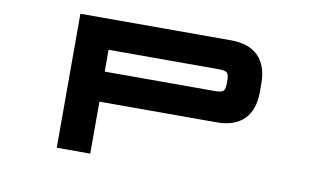

<svg xmlns="http://www.w3.org/2000/svg" viewBox="-73 -844 1597 988"><g transform="rotate(10 725.5 -350.0)"><path d="M273 -700V0H448V-271.5H1061C1185 -271.5 1252.5 -339 1252.5 -463V-508C1252.5 -632.5 1185 -700 1061 -700ZM448 -428.5V-542.5H1020.5C1070 -542.5 1077.5 -535 1077.5 -485.5C1077.5 -436.5 1070 -428.5 1020.5 -428.5Z"/></g></svg>

Font: Melete Bold
Style: Regular
Weight: 700
Width: 6
Designer: Sora Sagano
Foundry: DOT COLON
Version: Version 0.200;FEAKit 1.0